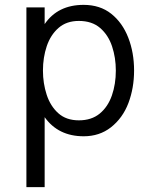

<svg xmlns="http://www.w3.org/2000/svg" viewBox="-20 -550 616 789"><path d="M163.5 219H88.5V-519.5H163.5V-451Q217.5 -530 323.5 -530Q391 -530 437 -493.5Q483 -457 507 -395.5Q531 -334 531 -260Q531 -188.5 507.8 -126.8Q484.5 -65 435.5 -26.5Q388.5 10 324 10Q219.5 10 163.5 -68.5ZM304 -55.5Q356 -55.5 389.8 -83.2Q423.5 -111 439.8 -157.8Q456 -204.5 456 -260Q456 -313 440.5 -359.5Q425 -406 391.5 -435Q358 -464 304 -464Q253.5 -464 220.8 -435.5Q188 -407 172.2 -360.5Q156.5 -314 156.5 -260Q156.5 -207.5 171.8 -160.8Q187 -114 219.5 -84.8Q252 -55.5 304 -55.5Z"/></svg>

Font: Acari Sans
Style: Regular
Weight: 400
Designer: Alfredo Marco Pradil and Stefan Peev (font) & Cristiano Sobral (main changes)
Foundry: Alfredo Marco Pradil and Stefan Peev (font) & Cristiano Sobral (main changes)
Version: Version 1.063; ttfautohint (v1.8.3)